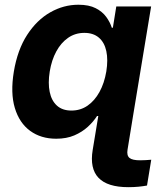

<svg xmlns="http://www.w3.org/2000/svg" viewBox="-20 -568 665 799"><path d="M514.2 210.9Q427.2 210.9 390.1 172.1Q353 133.3 365.7 56.2L391.6 -100.6H536.1L510.7 55.2Q506.8 79.1 518.8 89.1Q530.8 99.1 563 99.1Q574.2 99.1 586.2 98.4Q598.1 97.7 609.4 96.7L591.8 204.1Q576.2 207 556.4 209Q536.6 210.9 514.2 210.9ZM213.9 9.3Q150.4 9.3 105.5 -23.4Q60.5 -56.2 41.7 -118.7Q22.9 -181.2 37.6 -270Q52.7 -360.8 93 -422.9Q133.3 -484.9 189 -516.6Q244.6 -548.3 306.2 -548.3Q350.1 -548.3 378.2 -533.9Q406.2 -519.5 422.1 -497.6Q438 -475.6 445.3 -452.6H449.7L463.9 -541H608.9L519.5 0H376L390.1 -85.4H383.8Q369.1 -62 345.5 -40.3Q321.8 -18.6 289.3 -4.6Q256.8 9.3 213.9 9.3ZM277.3 -107.9Q314.9 -107.9 344.5 -128.4Q374 -148.9 394 -185.3Q414.1 -221.7 422.4 -270.5Q430.2 -319.3 422.4 -355.5Q414.6 -391.6 391.4 -411.4Q368.2 -431.2 331.1 -431.2Q293 -431.2 263.4 -410.6Q233.9 -390.1 214.4 -354.2Q194.8 -318.4 187 -270.5Q179.2 -222.2 186.8 -185.5Q194.3 -148.9 217 -128.4Q239.7 -107.9 277.3 -107.9Z"/></svg>

Font: Inter 17pt
Style: Bold Italic
Weight: 700
Italic angle: -9.3988°
Version: Version 4.001;git-66647c0bb